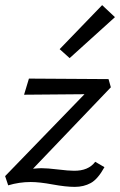

<svg xmlns="http://www.w3.org/2000/svg" viewBox="-20 -719 469 750"><path d="M429 -652 252 -492 213 -527 379 -699ZM404 -410 413 -378 109 -60Q131 -62 142 -62Q165 -62 206.5 -57Q248 -52 268 -52Q325 -51 352 -87L388 -66Q362 -19 334.5 -4Q307 11 272 11Q237 11 185.5 1.5Q134 -8 100 -8Q55 -8 12 5L0 -31L310 -351L74 -349L93 -412Z"/></svg>

Font: EauTest Medium
Style: Italic
Weight: 500
Italic angle: -12°
Designer: Christian Thalmann (Catharsis Fonts)
Version: Version 0.001;PS 000.001;hotconv 1.0.88;makeotf.lib2.5.64775